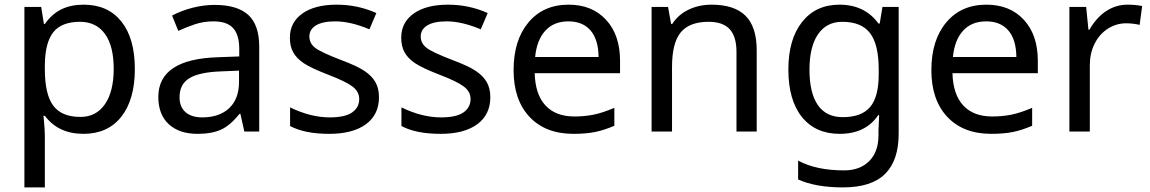

<svg xmlns="http://www.w3.org/2000/svg" viewBox="-20 -566 4949 826"><path d="M324.2 -472.2Q244.6 -472.2 209.2 -427.2Q173.8 -382.3 172.9 -286.1V-269Q172.9 -160.2 209 -111.6Q245.1 -63 326.2 -63Q393.6 -63 431.4 -117.7Q469.2 -172.4 469.2 -270Q469.2 -368.2 431.4 -420.2Q393.6 -472.2 324.2 -472.2ZM338.9 9.8Q231 9.8 172.9 -67.9H167L168.9 -47.9Q172.9 -9.8 172.9 20V240.2H85V-536.1H157.2L168.9 -462.9H172.9Q204.1 -506.8 245.1 -526.4Q286.1 -545.9 339.8 -545.9Q444.3 -545.9 502.2 -473.4Q560.1 -400.9 560.1 -269Q560.1 -137.7 502 -64Q443.8 9.8 338.9 9.8Z M850.1 -61Q923.8 -61 966.1 -100.8Q1008.3 -140.6 1008.3 -213.9V-262.2L929.2 -258.8Q836.9 -255.4 794.7 -229.5Q752.4 -203.6 752.4 -147.9Q752.4 -106 778.1 -83.5Q803.7 -61 850.1 -61ZM1031.2 0 1014.2 -76.2H1010.3Q970.2 -25.9 930.4 -8.1Q890.6 9.8 830.1 9.8Q751 9.8 706.1 -31.7Q661.1 -73.2 661.1 -148.9Q661.1 -312 918.5 -319.8L1009.3 -323.2V-355Q1009.3 -416 982.9 -445.1Q956.5 -474.1 898.4 -474.1Q856 -474.1 818.1 -461.4Q780.3 -448.7 747.1 -433.1L720.2 -499Q760.7 -520.5 808.6 -532.7Q856.4 -544.9 903.3 -544.9Q1000.5 -544.9 1047.9 -502Q1095.2 -459 1095.2 -365.2V0Z M1610.4 -147.9Q1610.4 -72.8 1554.2 -31.5Q1498 9.8 1396.5 9.8Q1290.5 9.8 1228 -23.9V-104Q1316.4 -61 1398.4 -61Q1464.8 -61 1495.1 -82.5Q1525.4 -104 1525.4 -140.1Q1525.4 -171.9 1496.3 -193.8Q1467.3 -215.8 1393.1 -244.1Q1317.4 -273.4 1286.6 -294.2Q1255.9 -314.9 1241.5 -340.8Q1227.1 -366.7 1227.1 -403.8Q1227.1 -469.7 1280.8 -507.8Q1334.5 -545.9 1428.2 -545.9Q1519.5 -545.9 1599.1 -509.8L1569.3 -439.9Q1487.8 -474.1 1422.4 -474.1Q1367.7 -474.1 1339.4 -456.8Q1311 -439.5 1311 -409.2Q1311 -379.9 1335.4 -360.6Q1359.9 -341.3 1449.2 -307.1Q1516.1 -282.2 1548.1 -260.7Q1580.1 -239.3 1595.2 -212.4Q1610.4 -185.5 1610.4 -147.9Z M2089.4 -147.9Q2089.4 -72.8 2033.2 -31.5Q1977.1 9.8 1875.5 9.8Q1769.5 9.8 1707 -23.9V-104Q1795.4 -61 1877.4 -61Q1943.8 -61 1974.1 -82.5Q2004.4 -104 2004.4 -140.1Q2004.4 -171.9 1975.3 -193.8Q1946.3 -215.8 1872.1 -244.1Q1796.4 -273.4 1765.6 -294.2Q1734.9 -314.9 1720.5 -340.8Q1706.1 -366.7 1706.1 -403.8Q1706.1 -469.7 1759.8 -507.8Q1813.5 -545.9 1907.2 -545.9Q1998.5 -545.9 2078.1 -509.8L2048.3 -439.9Q1966.8 -474.1 1901.4 -474.1Q1846.7 -474.1 1818.4 -456.8Q1790 -439.5 1790 -409.2Q1790 -379.9 1814.5 -360.6Q1838.9 -341.3 1928.2 -307.1Q1995.1 -282.2 2027.1 -260.7Q2059.1 -239.3 2074.2 -212.4Q2089.4 -185.5 2089.4 -147.9Z M2425.3 -474.1Q2362.3 -474.1 2325.7 -433.6Q2289.1 -393.1 2282.2 -320.8H2555.2Q2554.2 -396 2520.5 -435.1Q2486.8 -474.1 2425.3 -474.1ZM2447.3 9.8Q2326.7 9.8 2258.1 -63.2Q2189.5 -136.2 2189.5 -264.2Q2189.5 -393.1 2253.4 -469.5Q2317.4 -545.9 2426.3 -545.9Q2527.3 -545.9 2587.4 -480.7Q2647.5 -415.5 2647.5 -304.2V-251H2280.3Q2282.7 -159.7 2326.7 -112.3Q2370.6 -64.9 2451.2 -64.9Q2494.1 -64.9 2532.7 -72.5Q2571.3 -80.1 2623 -102.1V-24.9Q2578.6 -5.9 2539.6 2Q2500.5 9.8 2447.3 9.8Z M3148.4 0V-342.8Q3148.4 -408.2 3119.4 -440.2Q3090.3 -472.2 3028.3 -472.2Q2945.8 -472.2 2908.4 -426.5Q2871.1 -380.9 2871.1 -277.8V0H2783.2V-536.1H2854L2867.2 -462.9H2872.1Q2897 -502.4 2941.9 -524.2Q2986.8 -545.9 3041 -545.9Q3139.6 -545.9 3187.5 -498Q3235.4 -450.2 3235.4 -349.1V0Z M3759.3 -4.9 3762.2 -70.8H3758.3Q3704.1 9.8 3592.3 9.8Q3488.3 9.8 3429.9 -62.7Q3371.6 -135.3 3371.6 -267.1Q3371.6 -396.5 3430.4 -471.2Q3489.3 -545.9 3591.3 -545.9Q3700.2 -545.9 3759.3 -464.8H3764.6L3776.4 -536.1H3846.2V8.8Q3846.2 124 3787.8 182.1Q3729.5 240.2 3606.4 240.2Q3489.3 240.2 3413.6 206.1V125Q3491.7 167 3611.3 167Q3679.7 167 3719.5 127Q3759.3 86.9 3759.3 16.1ZM3605.5 -62Q3686.5 -62 3723.4 -105.7Q3760.3 -149.4 3760.3 -246.1V-267.1Q3760.3 -374.5 3723.1 -423.3Q3686 -472.2 3603.5 -472.2Q3536.1 -472.2 3499.3 -418.7Q3462.4 -365.2 3462.4 -266.1Q3462.4 -166.5 3498.3 -114.3Q3534.2 -62 3605.5 -62Z M4222.7 -474.1Q4159.7 -474.1 4123 -433.6Q4086.4 -393.1 4079.6 -320.8H4352.5Q4351.6 -396 4317.9 -435.1Q4284.2 -474.1 4222.7 -474.1ZM4244.6 9.8Q4124 9.8 4055.4 -63.2Q3986.8 -136.2 3986.8 -264.2Q3986.8 -393.1 4050.8 -469.5Q4114.7 -545.9 4223.6 -545.9Q4324.7 -545.9 4384.8 -480.7Q4444.8 -415.5 4444.8 -304.2V-251H4077.6Q4080.1 -159.7 4124 -112.3Q4168 -64.9 4248.5 -64.9Q4291.5 -64.9 4330.1 -72.5Q4368.7 -80.1 4420.4 -102.1V-24.9Q4376 -5.9 4336.9 2Q4297.9 9.8 4244.6 9.8Z M4830.6 -545.9Q4866.2 -545.9 4893.6 -540L4882.8 -459Q4853 -465.8 4824.7 -465.8Q4782.2 -465.8 4745.8 -442.4Q4709.5 -418.9 4689 -377.7Q4668.5 -336.4 4668.5 -286.1V0H4580.6V-536.1H4652.8L4662.6 -438H4666.5Q4697.3 -491.2 4739.3 -518.6Q4781.2 -545.9 4830.6 -545.9Z"/></svg>

Font: NotoSans
Style: Regular
Weight: 400
Designer: Monotype Design team
Foundry: Monotype Imaging Inc.
Version: Version 1.04; ttfautohint (v1.4.1)